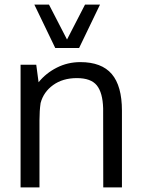

<svg xmlns="http://www.w3.org/2000/svg" viewBox="-20 -818 618 838"><path d="M69.8 0ZM221.2 -608.4 129.9 -797.9H193.8L272.5 -645.5L351.1 -797.9H416.5L325.2 -608.4ZM69.8 0V-535.6H138.2L148.4 -459Q180.2 -498.5 227.8 -522.7Q275.4 -546.9 330.6 -546.9Q423.3 -546.9 467.8 -494.9Q512.2 -442.9 512.2 -335V0H430.7Q430.7 -322.3 430.2 -345.2Q428.2 -413.6 402.6 -445.3Q377 -477.1 315.4 -477.1Q253.9 -477.1 211.9 -446.8Q169.9 -416.5 157.2 -368.2Q152.3 -335.4 152.3 -293V0Z"/></svg>

Font: Oxygen
Style: Normal
Weight: 400
Designer: Vernon Adams
Foundry: Vernon Adams
Version: Version Release 0.2.2 webfont; ttfautohint (v0.8.52-bc40) -l